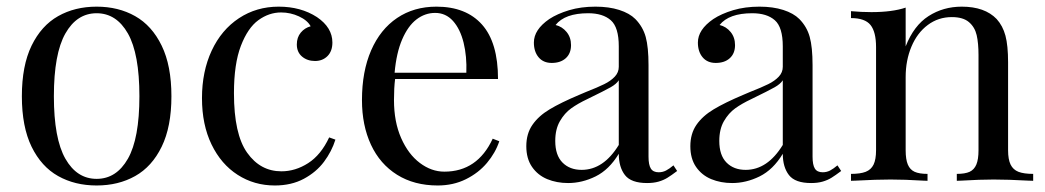

<svg xmlns="http://www.w3.org/2000/svg" viewBox="-20 -549 3173 583"><path d="M500.5 -256.8Q500.5 -164.1 470.9 -103.5Q441.4 -43 390.4 -14.4Q339.4 14.2 273.4 14.2Q207.5 14.2 156.5 -14.4Q105.5 -43 75.9 -103.5Q46.4 -164.1 46.4 -256.8Q46.4 -349.6 75.9 -410.4Q105.5 -471.2 156.5 -500Q207.5 -528.8 273.4 -528.8Q339.4 -528.8 390.4 -500Q441.4 -471.2 470.9 -410.4Q500.5 -349.6 500.5 -256.8ZM143.6 -256.8Q143.6 -128.4 178.5 -67.1Q213.4 -5.9 273.4 -5.9Q333.5 -5.9 368.4 -67.1Q403.3 -128.4 403.3 -256.8Q403.3 -385.7 368.4 -447.3Q333.5 -508.8 273.4 -508.8Q213.4 -508.8 178.5 -447.3Q143.6 -385.7 143.6 -256.8Z M942.4 -497.1Q989.3 -465.3 989.3 -419.9Q989.3 -393.6 974.4 -378.7Q959.5 -363.8 936.5 -363.8Q913.1 -363.8 897.2 -377.2Q881.3 -390.6 881.3 -414.1Q881.3 -435.5 893.3 -450Q905.3 -464.4 923.3 -469.2Q913.6 -487.3 887.7 -499.3Q861.8 -511.2 833.5 -511.2Q796.9 -511.2 764.6 -487.8Q732.4 -464.4 711.4 -409.7Q690.4 -355 690.4 -266.1Q690.4 -141.6 730.5 -85.2Q770.5 -28.8 834.5 -28.8Q877 -28.8 915.8 -53.7Q954.6 -78.6 979.5 -131.8L998.5 -125Q987.3 -89.4 963.9 -57.9Q940.4 -26.4 902.6 -6.1Q864.7 14.2 814.5 14.2Q752 14.2 701.7 -18.1Q651.4 -50.3 622.3 -110.4Q593.3 -170.4 593.3 -251Q593.3 -332 622.8 -395.3Q652.3 -458.5 705.6 -493.7Q758.8 -528.8 826.2 -528.8Q893.6 -528.8 942.4 -497.1Z M1309.1 14.2Q1237.8 14.2 1185.8 -18.3Q1133.8 -50.8 1106.4 -109.6Q1079.1 -168.5 1079.1 -245.1Q1079.1 -332 1106.9 -396Q1134.8 -460 1185.8 -494.4Q1236.8 -528.8 1305.2 -528.8Q1395 -528.8 1443.6 -474.4Q1492.2 -419.9 1492.2 -309.1H1179.7Q1176.3 -282.2 1176.3 -245.1Q1176.3 -179.2 1198 -129.9Q1219.7 -80.6 1254.9 -54.2Q1290 -27.8 1329.1 -27.8Q1429.7 -27.8 1476.1 -127.9L1496.1 -120.1Q1484.4 -85 1458.7 -54.4Q1433.1 -23.9 1394.8 -4.9Q1356.4 14.2 1309.1 14.2ZM1178.2 -328.1H1396Q1397.9 -377.9 1387.7 -419.4Q1377.4 -460.9 1355.5 -485.4Q1333.5 -509.8 1301.3 -509.8Q1270.5 -509.8 1244.6 -490Q1218.8 -470.2 1201.2 -429.4Q1183.6 -388.7 1178.2 -328.1Z M1909.2 -491.2Q1932.1 -467.8 1940.7 -436.8Q1949.2 -405.8 1949.2 -351.1V-73.2Q1949.2 -48.3 1956.3 -37.1Q1963.4 -25.9 1980 -25.9Q1992.2 -25.9 2002.4 -31.2Q2012.7 -36.6 2024.9 -46.9L2036.1 -29.8Q2018.6 -16.6 2006.8 -9.3Q1995.1 -2 1980 2.4Q1964.8 6.8 1944.8 6.8Q1896.5 6.8 1877.7 -17.3Q1858.9 -41.5 1858.9 -82Q1829.6 -33.7 1788.6 -13.4Q1747.6 6.8 1705.1 6.8Q1670.4 6.8 1641.6 -5.1Q1612.8 -17.1 1595.5 -42.2Q1578.1 -67.4 1578.1 -105Q1578.1 -143.1 1596.7 -169.9Q1615.2 -196.8 1648.9 -217Q1682.6 -237.3 1739.3 -261.2L1758.8 -269.5Q1794.9 -283.7 1814.7 -293.5Q1834.5 -303.2 1846.7 -316.2Q1858.9 -329.1 1858.9 -346.2V-408.2Q1858.9 -466.3 1834.7 -487.5Q1810.5 -508.8 1766.1 -508.8Q1695.3 -508.8 1667 -473.1Q1687 -468.3 1700.4 -451.9Q1713.9 -435.5 1713.9 -412.1Q1713.9 -386.7 1698 -372.3Q1682.1 -357.9 1655.3 -357.9Q1629.9 -357.9 1615.5 -375Q1601.1 -392.1 1601.1 -419.9Q1601.1 -459 1647.9 -491.2Q1672.4 -507.3 1708.3 -518.1Q1744.1 -528.8 1788.1 -528.8Q1829.1 -528.8 1860.4 -518.8Q1891.6 -508.8 1909.2 -491.2ZM1763.2 -248Q1734.4 -234.4 1714.4 -220Q1694.3 -205.6 1680.2 -181.2Q1666 -156.7 1666 -121.1Q1666 -77.6 1688 -55.4Q1710 -33.2 1746.1 -33.2Q1812.5 -33.2 1858.9 -108.9V-305.2Q1851.6 -293.9 1834.5 -284.2Q1817.4 -274.4 1763.2 -248Z M2407.2 -491.2Q2430.2 -467.8 2438.7 -436.8Q2447.3 -405.8 2447.3 -351.1V-73.2Q2447.3 -48.3 2454.3 -37.1Q2461.4 -25.9 2478 -25.9Q2490.2 -25.9 2500.5 -31.2Q2510.7 -36.6 2522.9 -46.9L2534.2 -29.8Q2516.6 -16.6 2504.9 -9.3Q2493.2 -2 2478 2.4Q2462.9 6.8 2442.9 6.8Q2394.5 6.8 2375.7 -17.3Q2356.9 -41.5 2356.9 -82Q2327.6 -33.7 2286.6 -13.4Q2245.6 6.8 2203.1 6.8Q2168.5 6.8 2139.6 -5.1Q2110.8 -17.1 2093.5 -42.2Q2076.2 -67.4 2076.2 -105Q2076.2 -143.1 2094.7 -169.9Q2113.3 -196.8 2147 -217Q2180.7 -237.3 2237.3 -261.2L2256.8 -269.5Q2293 -283.7 2312.7 -293.5Q2332.5 -303.2 2344.7 -316.2Q2356.9 -329.1 2356.9 -346.2V-408.2Q2356.9 -466.3 2332.8 -487.5Q2308.6 -508.8 2264.2 -508.8Q2193.4 -508.8 2165 -473.1Q2185.1 -468.3 2198.5 -451.9Q2211.9 -435.5 2211.9 -412.1Q2211.9 -386.7 2196 -372.3Q2180.2 -357.9 2153.3 -357.9Q2127.9 -357.9 2113.5 -375Q2099.1 -392.1 2099.1 -419.9Q2099.1 -459 2146 -491.2Q2170.4 -507.3 2206.3 -518.1Q2242.2 -528.8 2286.1 -528.8Q2327.1 -528.8 2358.4 -518.8Q2389.6 -508.8 2407.2 -491.2ZM2261.2 -248Q2232.4 -234.4 2212.4 -220Q2192.4 -205.6 2178.2 -181.2Q2164.1 -156.7 2164.1 -121.1Q2164.1 -77.6 2186 -55.4Q2208 -33.2 2244.1 -33.2Q2310.5 -33.2 2356.9 -108.9V-305.2Q2349.6 -293.9 2332.5 -284.2Q2315.4 -274.4 2261.2 -248Z M3006.3 -491.2Q3024.9 -470.7 3033 -440.7Q3041 -410.6 3041 -359.9V-92.8Q3041 -64.9 3048.6 -49.3Q3056.2 -33.7 3072.5 -27.3Q3088.9 -21 3117.2 -21V0L3102.5 -0.5Q3040 -3.9 2997.1 -3.9Q2956.1 -3.9 2898.9 -0.5L2885.3 0V-21Q2910.2 -21 2924.1 -27.3Q2938 -33.7 2944.6 -49.3Q2951.2 -64.9 2951.2 -92.8V-381.8Q2951.2 -418 2945.6 -442.4Q2939.9 -466.8 2922.1 -481.9Q2904.3 -497.1 2870.1 -497.1Q2829.1 -497.1 2797.1 -473.1Q2765.1 -449.2 2747.6 -407.5Q2730 -365.7 2730 -314.9V-92.8Q2730 -64.9 2736.6 -49.3Q2743.2 -33.7 2757.3 -27.3Q2771.5 -21 2796.4 -21V0L2782.7 -0.5Q2727.1 -3.9 2684.1 -3.9Q2641.1 -3.9 2578.6 -0.5L2564 0V-21Q2592.3 -21 2608.6 -27.3Q2625 -33.7 2632.6 -49.3Q2640.1 -64.9 2640.1 -92.8V-405.8Q2640.1 -452.1 2623.3 -473.1Q2606.4 -494.1 2564 -494.1V-515.1Q2595.2 -512.2 2626 -512.2Q2689.5 -512.2 2730 -525.9V-408.2Q2754.9 -471.7 2799.6 -500.2Q2844.2 -528.8 2900.4 -528.8Q2970.2 -528.8 3006.3 -491.2Z"/></svg>

Font: TypoPRO Playfair Display
Style: Regular
Weight: 400
Designer: Claus Eggers Sørensen
Foundry: Claus Eggers Sørensen
Version: Version 1.004;PS 001.004;hotconv 1.0.70;makeotf.lib2.5.58329